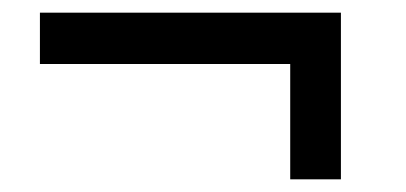

<svg xmlns="http://www.w3.org/2000/svg" viewBox="-20 -430 640 303"><path d="M438 -147V-329H43V-410H518V-147Z"/></svg>

Font: Mona Sans ExtraLight Medium
Style: Regular
Weight: 500
Version: Version 2.000